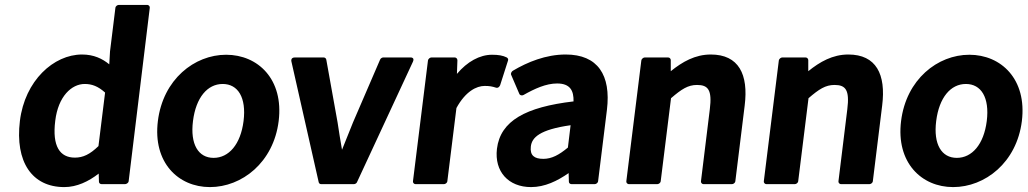

<svg xmlns="http://www.w3.org/2000/svg" viewBox="-20 -738 4185 782"><path d="M61 -245C41 -79 110 24 242 24C293 24 341 1 382 -31L383 2C383 8 388 12 394 12H489C494 12 503 8 504 0L590 -706C591 -711 587 -718 579 -718H464C459 -718 451 -714 450 -706L428 -528V-527L425 -476C397 -499 362 -516 314 -516C199 -516 81 -410 61 -245ZM205 -246C217 -346 272 -396 325 -396C354 -396 379 -387 408 -361L381 -143C346 -109 318 -96 285 -96C224 -96 192 -142 205 -246Z M623 -245C602 -76 706 24 835 24C965 24 1094 -76 1115 -245C1136 -415 1031 -515 901 -515C772 -515 644 -415 623 -245ZM766 -245C778 -341 825 -396 887 -396C949 -396 984 -341 972 -245C960 -150 912 -95 850 -95C788 -95 754 -150 766 -245Z M1278 4C1279 8 1282 12 1288 12H1421C1426 12 1432 9 1434 4L1662 -487C1670 -505 1652 -504 1652 -504H1541C1536 -504 1530 -500 1528 -495L1418 -240C1403 -203 1389 -167 1373 -128C1367 -165 1360 -202 1355 -239L1309 -495C1308 -500 1304 -504 1298 -504H1181C1162 -504 1167 -487 1167 -487Z M1662 0C1661 5 1665 12 1673 12H1788C1793 12 1801 8 1802 0L1839 -298C1876 -366 1921 -388 1954 -388C1974 -388 1984 -386 2000 -381C2009 -378 2015 -386 2017 -391L2049 -491C2051 -496 2049 -501 2044 -504C2028 -512 2010 -515 1984 -515C1934 -515 1883 -487 1841 -437L1843 -492C1843 -498 1839 -504 1832 -504H1737C1732 -504 1724 -499 1723 -491Z M2004 -132C1993 -39 2051 24 2143 24C2199 24 2250 -1 2296 -33L2297 2C2297 8 2302 12 2308 12H2402C2407 12 2415 8 2416 0L2452 -291C2469 -432 2415 -516 2284 -516C2203 -516 2128 -485 2069 -450C2064 -447 2059 -439 2062 -433L2095 -356C2098 -349 2106 -348 2112 -351C2158 -377 2204 -398 2249 -398C2303 -398 2317 -368 2316 -325C2121 -302 2018 -246 2004 -132ZM2142 -141C2146 -178 2178 -210 2304 -228L2293 -137C2257 -107 2227 -91 2193 -91C2156 -91 2138 -105 2142 -141Z M2531 0C2530 5 2534 12 2542 12H2657C2662 12 2670 8 2671 0L2713 -338C2756 -375 2782 -392 2819 -392C2864 -392 2881 -372 2871 -293L2835 0C2834 5 2838 12 2846 12H2961C2966 12 2974 8 2975 0L3013 -308C3029 -435 2989 -516 2875 -516C2811 -516 2759 -486 2712 -448V-493C2712 -498 2708 -504 2701 -504H2606C2601 -504 2593 -499 2592 -491Z M3091 0C3090 5 3094 12 3102 12H3217C3222 12 3230 8 3231 0L3273 -338C3316 -375 3342 -392 3379 -392C3424 -392 3441 -372 3431 -293L3395 0C3394 5 3398 12 3406 12H3521C3526 12 3534 8 3535 0L3573 -308C3589 -435 3549 -516 3435 -516C3371 -516 3319 -486 3272 -448V-493C3272 -498 3268 -504 3261 -504H3166C3161 -504 3153 -499 3152 -491Z M3650 -245C3629 -76 3733 24 3862 24C3992 24 4121 -76 4142 -245C4163 -415 4058 -515 3928 -515C3799 -515 3671 -415 3650 -245ZM3793 -245C3805 -341 3852 -396 3914 -396C3976 -396 4011 -341 3999 -245C3987 -150 3939 -95 3877 -95C3815 -95 3781 -150 3793 -245Z"/></svg>

Font: Falling Sky
Style: BdObl
Weight: 700
Designer: Paul D. Hunt
Foundry: Adobe Systems Incorporated
Version: Version 1.02